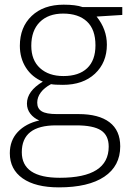

<svg xmlns="http://www.w3.org/2000/svg" viewBox="-20 -561 563 821"><path d="M502.9 -530.8V-497.1L393.1 -490.2Q437 -435.5 437 -370.1Q437 -293.5 386 -245.8Q335 -198.2 249 -198.2Q212.9 -198.2 198.2 -201.2Q169.4 -186 154.3 -165.5Q139.2 -145 139.2 -122.1Q139.2 -96.7 158.4 -85Q177.7 -73.2 223.1 -73.2H315.9Q402.3 -73.2 448.2 -38.3Q494.1 -3.4 494.1 64.9Q494.1 148.9 426 194.6Q357.9 240.2 231.9 240.2Q131.8 240.2 76.9 201.7Q22 163.1 22 94.2Q22 39.6 55.9 3.4Q89.8 -32.7 147.9 -45.9Q124 -56.2 109.6 -75Q95.2 -93.8 95.2 -118.2Q95.2 -171.4 163.1 -211.9Q116.7 -231 90.8 -271.7Q64.9 -312.5 64.9 -365.2Q64.9 -444.8 115.5 -492.9Q166 -541 252 -541Q304.2 -541 333 -530.8ZM73.2 89.8Q73.2 199.2 235.8 199.2Q444.8 199.2 444.8 65.9Q444.8 18.1 412.1 -3.4Q379.4 -24.9 306.2 -24.9H219.2Q73.2 -24.9 73.2 89.8ZM113.8 -365.2Q113.8 -303.7 151.1 -269.8Q188.5 -235.8 251 -235.8Q317.4 -235.8 352.8 -269.5Q388.2 -303.2 388.2 -367.2Q388.2 -435.1 351.8 -469Q315.4 -502.9 250 -502.9Q186.5 -502.9 150.1 -466.6Q113.8 -430.2 113.8 -365.2Z"/></svg>

Font: Zoram GWebM Light
Style: Regular
Weight: 300
Foundry: Ascender Corporation
Version: Version 1.000